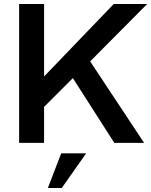

<svg xmlns="http://www.w3.org/2000/svg" viewBox="-20 -710 751 954"><path d="M75 0H199V-179L342 -322L548 0H696L428 -405L711 -690H545L199 -330V-690H75ZM218 224H287L408 52H284Z"/></svg>

Font: FREAK Grotesk Next
Style: Bold
Weight: 700
Width: 3
Designer: La Scuola Open Source
Foundry: La Scuola Open Source
Version: Version 1.000;PS 1.0;hotconv 1.0.72;makeotf.lib2.5.5900